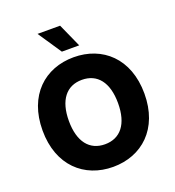

<svg xmlns="http://www.w3.org/2000/svg" viewBox="-167 -1088 1123 1230"><g transform="rotate(-20 394.5 -473.5)"><path d="M336.3 -796.5H454.5L382.5 -956.7H228.7ZM741.5 -363.6C741.5 -604 589.5 -737.2 394.2 -737.2C198.2 -737.2 47.2 -604 47.2 -363.6C47.2 -124.3 198.2 9.9 394.2 9.9C589.5 9.9 741.5 -123.2 741.5 -363.6ZM561.8 -363.6C561.8 -221.2 499.3 -144.2 394.2 -144.2C289.4 -144.2 226.6 -221.2 226.6 -363.6C226.6 -506 289.4 -583.1 394.2 -583.1C499.3 -583.1 561.8 -506 561.8 -363.6Z"/></g></svg>

Font: TID UI Extra Bold
Style: Regular
Weight: 800
Designer: The TID Project Authors
Foundry: Bakken & Bæck
Version: Version 1.001;hotconv 1.0.109;makeotfexe 2.5.65596